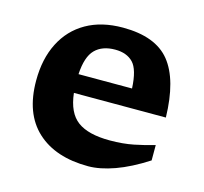

<svg xmlns="http://www.w3.org/2000/svg" viewBox="-84 -621 770 726"><g transform="rotate(15 301.0 -258.0)"><path d="M312 -528.5Q440 -528.5 496.2 -458.8Q552.5 -389 556 -242H196Q204.5 -165.5 246.8 -134.5Q289 -103.5 373 -103.5Q424.5 -103.5 466.5 -112Q508.5 -120.5 546 -131.5V-71.5Q480 -29 422.8 -8.5Q365.5 12 319.5 12Q191 12 118.5 -55Q46 -122 46 -250.5Q46 -335.5 77.8 -398Q109.5 -460.5 169 -494.5Q228.5 -528.5 312 -528.5ZM305 -440.5Q254.5 -440.5 226.5 -412.2Q198.5 -384 194.5 -315H404Q400.5 -388.5 375.5 -414.5Q350.5 -440.5 305 -440.5Z"/></g></svg>

Font: Newsreader 6pt SemiBold
Style: Regular
Weight: 600
Designer: Hugues Gentile
Foundry: Production Type
Version: Version 1.003; ttfautohint (v1.8.3)